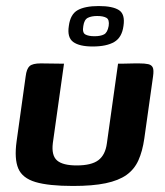

<svg xmlns="http://www.w3.org/2000/svg" viewBox="-20 -610 548 636"><path d="M192 -399 155 -136Q150 -95 169 -78.5Q188 -62 234 -62Q283 -62 306 -79.5Q329 -97 334 -135L371 -399Q372 -399 381.5 -399Q391 -399 404 -399.5Q417 -400 427.5 -400Q438 -400 440 -400Q460 -400 471 -397.5Q482 -395 486 -386.5Q490 -378 487 -357L458 -151Q452 -109 438.5 -79Q425 -49 399 -30.5Q373 -12 330 -3Q287 6 222 6Q141 6 97.5 -7Q54 -20 40.5 -52Q27 -84 35 -142L65 -357Q68 -382 78 -391Q88 -400 115 -400Q135 -400 153.5 -399.5Q172 -399 192 -399ZM287 -456Q243 -456 222.5 -471Q202 -486 208 -524Q213 -563 237.5 -576.5Q262 -590 307 -590Q353 -590 374 -576.5Q395 -563 389 -524Q384 -486 358.5 -471Q333 -456 287 -456ZM293 -490Q313 -490 324.5 -496Q336 -502 340 -524Q343 -545 332.5 -551Q322 -557 302 -557Q283 -557 271 -551Q259 -545 256 -524Q252 -502 262.5 -496Q273 -490 293 -490Z"/></svg>

Font: Genos Thin SemiBold
Style: Italic
Weight: 600
Italic angle: -8°
Version: Version 1.010